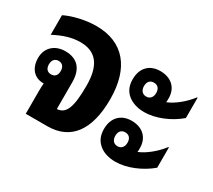

<svg xmlns="http://www.w3.org/2000/svg" viewBox="-105 -711 997 900"><g transform="rotate(30 393.5 -261.0)"><path d="M108 0H225C350 0 417 -89 417 -256C417 -427 336 -522 190 -522C134 -522 68 -507 24 -485V-379C75 -406 119 -419 163 -419C248 -419 289 -366 289 -256C289 -139 271 -95 223 -92V-237C223 -309 188 -347 123 -347C66 -347 27 -311 27 -256C27 -201 58 -165 107 -165H110C109 -155 108 -141 108 -124ZM118 -219C98 -219 86 -232 86 -255C86 -278 98 -292 118 -292C138 -292 150 -278 150 -255C150 -232 138 -219 118 -219Z M584 -284C644 -284 716 -313 768 -358V-468H765C732 -425 687 -390 651 -376C652 -382 652 -390 652 -398C652 -454 614 -489 555 -489C497 -489 461 -452 461 -391C461 -357 472 -331 495 -312C516 -295 546 -284 584 -284ZM556 -352C536 -352 523 -366 523 -390C523 -414 536 -427 556 -427C576 -427 589 -414 589 -390C589 -366 576 -352 556 -352ZM584 -15C644 -15 716 -45 768 -89V-199H765C732 -156 687 -121 651 -107C652 -113 652 -120 652 -128C652 -184 615 -220 555 -220C497 -220 461 -182 461 -122C461 -87 472 -62 496 -42C518 -24 548 -15 584 -15ZM556 -83C536 -83 523 -97 523 -121C523 -145 536 -158 556 -158C576 -158 589 -145 589 -121C589 -97 576 -83 556 -83Z"/></g></svg>

Font: Noto Sans Thai Looped UI Narrow
Style: Bold
Weight: 700
Width: 4
Designer: Cadson Demak Team
Foundry: Cadson Demak Co., Ltd.
Version: Version 1.000